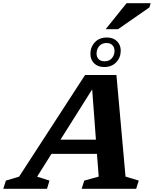

<svg xmlns="http://www.w3.org/2000/svg" viewBox="-84 -1183 964 1203"><path d="M702.5 -76.5 785.5 -51.5 769 0H427.5L444 -51.5L534.5 -76.5L523.5 -219H238.5L148.5 -76L226 -51.5L210.5 0H-63.5L-47 -51.5L35.5 -76L449 -713H645.5ZM295 -308H517L493.5 -623ZM586 -948Q625 -948 648.8 -925Q672.5 -902 672.5 -865.5Q672.5 -822.5 644.2 -792.8Q616 -763 568.5 -763Q529.5 -763 506 -786Q482.5 -809 482.5 -845.5Q482.5 -888.5 510.5 -918.2Q538.5 -948 586 -948ZM570.5 -799Q601 -799 617.2 -818.5Q633.5 -838 633.5 -863.5Q633.5 -886.5 620.2 -900Q607 -913.5 584 -913.5Q553.5 -913.5 537.2 -893.8Q521 -874 521 -847Q521 -825.5 534.2 -812.2Q547.5 -799 570.5 -799ZM578 -1000 709 -1163H860L852 -1136.5L655.5 -1000Z"/></svg>

Font: Newsreader Caption SemiBold
Style: Italic
Weight: 600
Italic angle: -17°
Designer: Hugues Gentile
Foundry: Production Type
Version: Version 1.001